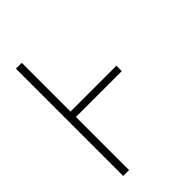

<svg xmlns="http://www.w3.org/2000/svg" viewBox="-215 -832 930 930"><g transform="rotate(-45 250.0 -367.5)"><path d="M69 0V-735H109V-401H423V-364H109V0Z"/></g></svg>

Font: Iosevka Extralight
Style: Regular
Weight: 200
Monospace: yes
Designer: Belleve Invis
Foundry: Belleve Invis
Version: Version 32.0.1; ttfautohint (v1.8.4)